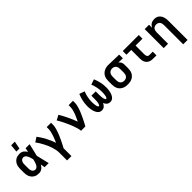

<svg xmlns="http://www.w3.org/2000/svg" viewBox="243 -2128 3714 3714"><g transform="rotate(-45 2100.0 -271.0)"><path d="M265 8Q237 8 209 2.5Q181 -3 157 -17.5Q133 -32 114.5 -53.5Q96 -75 85 -100.5Q74 -126 69.5 -154Q65 -182 65 -210V-310Q65 -338 69.5 -366Q74 -394 85 -419.5Q96 -445 114.5 -466.5Q133 -488 157 -502.5Q181 -517 209 -522.5Q237 -528 265 -528Q287 -528 309 -521.5Q331 -515 349 -502Q367 -489 381.5 -471.5Q396 -454 407 -435Q411 -456 414.5 -477.5Q418 -499 422 -520H533Q517 -456 502.5 -391.5Q488 -327 472 -263Q489 -198 504 -132Q519 -66 535 0H424Q420 -22 416 -44.5Q412 -67 408 -89Q397 -69 383 -51Q369 -33 350.5 -19.5Q332 -6 310 1Q288 8 265 8ZM265 -93Q283 -93 299 -103Q315 -113 326 -127.5Q337 -142 344 -159Q351 -176 357 -193Q363 -210 367.5 -227.5Q372 -245 376 -263Q372 -280 367 -297.5Q362 -315 356.5 -331.5Q351 -348 343.5 -364Q336 -380 325 -394.5Q314 -409 298.5 -418Q283 -427 265 -427Q252 -427 239 -422.5Q226 -418 216 -409Q206 -400 200 -388Q194 -376 190 -363Q186 -350 185 -336.5Q184 -323 184 -310V-210Q184 -197 185 -183.5Q186 -170 190 -157Q194 -144 200 -132Q206 -120 216 -111Q226 -102 239 -97.5Q252 -93 265 -93ZM251 -600 265 -757H365L334 -600Z M942 215H823V0Q823 -43 814 -84.5Q805 -126 792 -166.5Q779 -207 761.5 -246Q744 -285 724 -323Q704 -361 682 -397Q660 -433 634 -467L729 -528Q759 -488 785.5 -446Q812 -404 835 -359.5Q858 -315 878 -269Q898 -223 912 -176Q928 -211 942.5 -246.5Q957 -282 969 -318.5Q981 -355 990.5 -392.5Q1000 -430 1000 -468V-520H1119V-468Q1119 -436 1112.5 -405.5Q1106 -375 1096.5 -344.5Q1087 -314 1076 -284.5Q1065 -255 1052.5 -226Q1040 -197 1027 -168.5Q1014 -140 1000 -112Q986 -84 971.5 -56Q957 -28 942 0Z M1419 0Q1419 -26 1412.5 -51Q1406 -76 1398.5 -100.5Q1391 -125 1382.5 -149.5Q1374 -174 1364.5 -198Q1355 -222 1344.5 -245.5Q1334 -269 1323.5 -292.5Q1313 -316 1301.5 -339Q1290 -362 1278.5 -385Q1267 -408 1254 -430.5Q1241 -453 1228 -475L1329 -528Q1355 -486 1378 -442Q1401 -398 1422.5 -353Q1444 -308 1463.5 -262.5Q1483 -217 1499 -170Q1511 -193 1522.5 -217Q1534 -241 1544.5 -265.5Q1555 -290 1564.5 -314.5Q1574 -339 1581.5 -364.5Q1589 -390 1594.5 -416Q1600 -442 1600 -468V-520H1719V-468Q1719 -436 1712 -405Q1705 -374 1696 -344Q1687 -314 1675.5 -284.5Q1664 -255 1651 -226Q1638 -197 1624.5 -168.5Q1611 -140 1597 -111.5Q1583 -83 1568 -55.5Q1553 -28 1538 0Z M1986 8Q1965 8 1945.5 1Q1926 -6 1911 -20Q1896 -34 1885.5 -51.5Q1875 -69 1867.5 -88Q1860 -107 1855.5 -126.5Q1851 -146 1847.5 -166Q1844 -186 1842.5 -206.5Q1841 -227 1841 -247Q1841 -320 1856.5 -390.5Q1872 -461 1900 -528L2009 -490Q1985 -432 1972.5 -370.5Q1960 -309 1960 -247Q1960 -239 1960.5 -230.5Q1961 -222 1961.5 -213.5Q1962 -205 1962.5 -196.5Q1963 -188 1964 -180Q1965 -172 1966 -163.5Q1967 -155 1968.5 -147Q1970 -139 1972 -130.5Q1974 -122 1977.5 -114.5Q1981 -107 1986.5 -100Q1992 -93 2000 -93Q2010 -93 2015.5 -101Q2021 -109 2024 -117.5Q2027 -126 2029.5 -134.5Q2032 -143 2033.5 -152Q2035 -161 2036 -170Q2037 -179 2038 -188Q2039 -197 2039.5 -206Q2040 -215 2040 -224Q2040 -233 2040.5 -242Q2041 -251 2041 -260V-338H2159V-260Q2159 -251 2159.5 -242Q2160 -233 2160 -224Q2160 -215 2160.5 -206Q2161 -197 2162 -188Q2163 -179 2164 -170Q2165 -161 2166.5 -152Q2168 -143 2170.5 -134.5Q2173 -126 2176 -117.5Q2179 -109 2184.5 -101Q2190 -93 2200 -93Q2208 -93 2213.5 -100Q2219 -107 2222.5 -114.5Q2226 -122 2228 -130.5Q2230 -139 2231.5 -147Q2233 -155 2234 -163.5Q2235 -172 2236 -180Q2237 -188 2237.5 -196.5Q2238 -205 2238.5 -213.5Q2239 -222 2239.5 -230.5Q2240 -239 2240 -247Q2240 -309 2227.5 -370.5Q2215 -432 2191 -490L2300 -528Q2328 -461 2343.5 -390.5Q2359 -320 2359 -247Q2359 -227 2357.5 -206.5Q2356 -186 2352.5 -166Q2349 -146 2344.5 -126.5Q2340 -107 2332.5 -88Q2325 -69 2314.5 -51.5Q2304 -34 2289 -20Q2274 -6 2254.5 1Q2235 8 2214 8Q2195 8 2176.5 2Q2158 -4 2143.5 -16.5Q2129 -29 2118.5 -45.5Q2108 -62 2100 -79Q2092 -62 2081.5 -45.5Q2071 -29 2056.5 -16.5Q2042 -4 2023.5 2Q2005 8 1986 8Z M2696 8Q2666 8 2637 3Q2608 -2 2581 -15Q2554 -28 2532.5 -48.5Q2511 -69 2497.5 -95.5Q2484 -122 2478.5 -151Q2473 -180 2473 -210V-310Q2473 -338 2478 -366.5Q2483 -395 2495.5 -420.5Q2508 -446 2528.5 -466.5Q2549 -487 2574 -500.5Q2599 -514 2626.5 -521Q2654 -528 2683 -528H2700L2983 -520V-419L2864 -423Q2877 -413 2888 -400.5Q2899 -388 2906 -373.5Q2913 -359 2916 -342.5Q2919 -326 2919 -310V-210Q2919 -180 2913.5 -151Q2908 -122 2894.5 -95.5Q2881 -69 2859.5 -48.5Q2838 -28 2811 -15Q2784 -2 2755 3Q2726 8 2696 8ZM2696 -93Q2718 -93 2739.5 -101Q2761 -109 2775 -126.5Q2789 -144 2794.5 -166Q2800 -188 2800 -210V-310Q2800 -331 2795.5 -351.5Q2791 -372 2779 -389Q2767 -406 2748 -416Q2729 -426 2708 -427H2693Q2671 -427 2650.5 -418Q2630 -409 2616.5 -392Q2603 -375 2597.5 -353.5Q2592 -332 2592 -310V-210Q2592 -188 2597.5 -166Q2603 -144 2617 -126.5Q2631 -109 2652.5 -101Q2674 -93 2696 -93Z M3483 0H3390Q3366 0 3342.5 -4Q3319 -8 3297.5 -18.5Q3276 -29 3259 -46Q3242 -63 3231 -84.5Q3220 -106 3216 -130Q3212 -154 3212 -178V-419H3081V-520H3519V-419H3331V-178Q3331 -164 3333.5 -150Q3336 -136 3343.5 -124.5Q3351 -113 3363.5 -107Q3376 -101 3390 -101H3483Z M4119 215H4000V-310Q4000 -332 3995 -353.5Q3990 -375 3977 -392.5Q3964 -410 3943 -418.5Q3922 -427 3900 -427Q3878 -427 3857 -418.5Q3836 -410 3823 -392.5Q3810 -375 3805 -353.5Q3800 -332 3800 -310V0H3681V-520H3800V-434Q3809 -455 3824 -473.5Q3839 -492 3859 -504.5Q3879 -517 3902 -522.5Q3925 -528 3948 -528Q3974 -528 4000 -521Q4026 -514 4046.5 -498Q4067 -482 4081.5 -460Q4096 -438 4104.5 -413Q4113 -388 4116 -362Q4119 -336 4119 -310Z"/></g></svg>

Font: R Plex Mono
Style: Bold
Weight: 700
Monospace: yes
Designer: Belleve Invis
Foundry: Belleve Invis
Version: Version 31.8.0